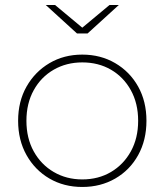

<svg xmlns="http://www.w3.org/2000/svg" viewBox="-20 -740 654 763"><path d="M307 3Q234 3 176.5 -30.5Q119 -64 85.5 -123.5Q52 -183 52 -260Q52 -337 85.5 -396Q119 -455 176.5 -489Q234 -523 307 -523Q380 -523 438 -489Q496 -455 529 -396Q562 -337 562 -260Q562 -183 529 -123.5Q496 -64 438 -30.5Q380 3 307 3ZM307 -27Q371 -27 421 -56.5Q471 -86 500 -138.5Q529 -191 529 -260Q529 -329 500 -381.5Q471 -434 421 -463Q371 -492 307 -492Q244 -492 193.5 -463Q143 -434 114 -381.5Q85 -329 85 -260Q85 -191 114 -138.5Q143 -86 193.5 -56.5Q244 -27 307 -27ZM286 -607 162 -720H199L307 -630L415 -720H452L328 -607Z"/></svg>

Font: Montserrat ExtraLight
Style: Regular
Weight: 200
Designer: Julieta Ulanovsky
Foundry: Julieta Ulanovsky
Version: Version 9.000; ttfautohint (v1.8.4.7-5d5b)